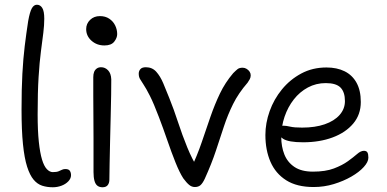

<svg xmlns="http://www.w3.org/2000/svg" viewBox="-20 -780 1635 811"><path d="M203 11Q179 11 158.5 4.5Q138 -2 122 -21Q106 -40 94.5 -76Q83 -112 77 -171Q71 -230 71 -317Q71 -404 74.5 -468.5Q78 -533 84.5 -586Q91 -639 99 -691Q106 -730 114.5 -745Q123 -760 136 -760Q150 -760 158.5 -746.5Q167 -733 167 -701Q167 -674 163 -641.5Q159 -609 153 -564Q147 -519 143 -454.5Q139 -390 139 -297Q139 -228 144 -181Q149 -134 157.5 -106Q166 -78 178 -65.5Q190 -53 203 -53Q219 -53 227.5 -56.5Q236 -60 242 -63Q248 -66 256 -66Q270 -66 275 -58.5Q280 -51 280 -40Q280 -26 268.5 -14Q257 -2 239.5 4.5Q222 11 203 11Z M413 11Q400 11 391.5 4.5Q383 -2 379 -16.5Q375 -31 375 -53Q375 -136 375 -194Q375 -252 374.5 -295Q374 -338 374 -375Q374 -412 374 -454Q374 -467 377.5 -476Q381 -485 388.5 -490.5Q396 -496 407 -496Q424 -496 436.5 -483Q449 -470 450 -445Q450 -422 449.5 -380Q449 -338 447.5 -286.5Q446 -235 445 -183.5Q444 -132 443 -89Q442 -46 442 -21Q442 -7 435 2Q428 11 413 11ZM421 -588Q389 -588 366.5 -608Q344 -628 344 -657Q344 -680 360.5 -696Q377 -712 402 -712Q425 -712 441.5 -701Q458 -690 466.5 -672.5Q475 -655 475 -636Q475 -620 462.5 -604Q450 -588 421 -588Z M803 10Q790 10 779 1Q768 -8 754 -27Q738 -52 721 -94.5Q704 -137 686.5 -188Q669 -239 651 -286Q629 -344 613 -375.5Q597 -407 586.5 -422.5Q576 -438 571 -447Q566 -456 566 -469Q566 -480 573 -488Q580 -496 596 -496Q623 -496 640 -477Q657 -458 669.5 -428.5Q682 -399 695 -366Q714 -319 732 -264Q750 -209 771 -157.5Q792 -106 817 -67L785 -64Q813 -123 832 -179Q851 -235 869 -287Q887 -339 909 -385Q931 -431 965 -471Q976 -482 983.5 -488Q991 -494 1005 -494Q1014 -494 1022 -489Q1030 -484 1034.5 -477Q1039 -470 1039 -462Q1039 -453 1035 -445.5Q1031 -438 1026 -431Q987 -386 964.5 -340.5Q942 -295 926 -246.5Q910 -198 892 -143.5Q874 -89 845 -25Q836 -6 827 2Q818 10 803 10Z M1305 10Q1234 10 1189 -18.5Q1144 -47 1122.5 -96.5Q1101 -146 1101 -210Q1101 -260 1119 -310.5Q1137 -361 1171 -402.5Q1205 -444 1252.5 -469.5Q1300 -495 1359 -495Q1403 -495 1435.5 -479Q1468 -463 1486 -430.5Q1504 -398 1504 -349Q1504 -296 1472 -258Q1440 -220 1385 -199.5Q1330 -179 1260 -179Q1198 -179 1175.5 -194Q1153 -209 1153 -227Q1153 -238 1158.5 -243.5Q1164 -249 1178 -249Q1189 -249 1206 -245Q1223 -241 1256 -241Q1311 -241 1351.5 -255Q1392 -269 1414.5 -294.5Q1437 -320 1437 -353Q1437 -391 1418.5 -410Q1400 -429 1356 -429Q1315 -429 1280.5 -410.5Q1246 -392 1221 -360Q1196 -328 1182 -287Q1168 -246 1168 -201Q1168 -161 1181 -128Q1194 -95 1223.5 -75Q1253 -55 1302 -55Q1355 -55 1390.5 -68.5Q1426 -82 1449.5 -99Q1473 -116 1488.5 -129.5Q1504 -143 1517 -143Q1528 -143 1532 -136Q1536 -129 1536 -114Q1536 -96 1516.5 -74.5Q1497 -53 1464 -34Q1431 -15 1390 -2.5Q1349 10 1305 10Z"/></svg>

Font: Shantell Sans Light
Style: Regular
Weight: 300
Designer: Stephen Nixon, Anya Danilova, Shantell Martin
Foundry: Arrow Type
Version: Version 1.011;[c5ecc13dd]